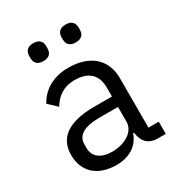

<svg xmlns="http://www.w3.org/2000/svg" viewBox="-175 -833 884 956"><g transform="rotate(-30 267.0 -354.5)"><path d="M159 -618C193 -618 208 -636 208 -664V-675C208 -703 193 -721 159 -721C125 -721 110 -703 110 -675V-664C110 -636 125 -618 159 -618ZM345 -618C379 -618 394 -636 394 -664V-675C394 -703 379 -721 345 -721C311 -721 296 -703 296 -675V-664C296 -636 311 -618 345 -618ZM505 0V-70H446V-354C446 -463 372 -528 248 -528C155 -528 93 -482 65 -427L113 -382C141 -429 182 -459 244 -459C326 -459 366 -419 366 -346V-295H264C114 -295 44 -241 44 -144C44 -48 108 12 217 12C289 12 344 -21 366 -84H371C377 -36 401 0 460 0ZM230 -56C168 -56 128 -85 128 -136V-157C128 -207 169 -235 260 -235H366V-150C366 -97 309 -56 230 -56Z"/></g></svg>

Font: IBM Plex Devanagari
Style: Regular
Weight: 400
Designer: Mike Abbink, Paul van der Laan, Pieter van Rosmalen, Erin McLaughlin
Foundry: Bold Monday
Version: Version 1.0